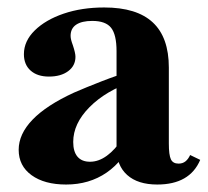

<svg xmlns="http://www.w3.org/2000/svg" viewBox="-20 -480 556 514"><path d="M401 14Q349 14 320.5 -11.5Q292 -37 292 -83V-343Q292 -387 277.5 -405.5Q263 -424 227 -424Q199 -424 184 -414Q169 -404 169 -384Q169 -379 170.5 -373Q172 -367 175 -359Q182 -338 182 -328Q182 -304 162.5 -289.5Q143 -275 111 -275Q80 -275 62 -291Q44 -307 44 -335Q44 -370 73 -398.5Q102 -427 150.5 -443.5Q199 -460 259 -460Q346 -460 389 -420Q432 -380 432 -299V-96Q432 -65 437.5 -53.5Q443 -42 458 -42Q469 -42 476.5 -48Q484 -54 489 -65L516 -52Q488 14 401 14ZM157 14Q99 14 64.5 -11Q30 -36 30 -79Q30 -121 67 -159.5Q104 -198 178 -232Q210 -246 252.5 -262.5Q295 -279 335 -291L336 -262Q263 -237 219.5 -193Q176 -149 176 -100Q176 -74 187.5 -60.5Q199 -47 221 -47Q244 -47 266 -63Q288 -79 306 -107Q324 -135 334 -170L340 -113Q312 -50 265.5 -18Q219 14 157 14Z"/></svg>

Font: Baskervville
Style: Bold
Weight: 700
Version: Version 1.100